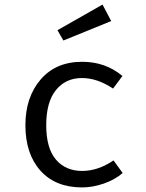

<svg xmlns="http://www.w3.org/2000/svg" viewBox="-20 -808 640 839"><path d="M428 -788 466 -716 257 -631 231 -676ZM339 -61Q408 -61 476 -107L516 -52Q483 -23 434 -6Q385 11 339 11Q222 11 156.5 -62.5Q91 -136 91 -261Q91 -383 157.5 -460.5Q224 -538 339 -538Q441 -538 515 -476L474 -421Q405 -467 338 -467Q267 -467 224.5 -414.5Q182 -362 182 -261Q182 -160 224.5 -110.5Q267 -61 339 -61Z"/></svg>

Font: Fira Mono
Style: Regular
Weight: 400
Designer: Carrois Corporate & Edenspiekermann AG
Foundry: Carrois Corporate GbR & Edenspiekermann AG
Version: Version 3.206;PS 003.206;hotconv 1.0.70;makeotf.lib2.5.58329